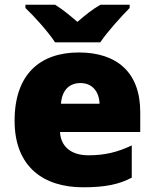

<svg xmlns="http://www.w3.org/2000/svg" viewBox="-20 -786 658 816"><path d="M214 -606H406C437 -652 497 -718 531 -752V-766H407C372 -746 344 -723 309 -693C274 -723 249 -744 214 -766H88V-752C126 -716 184 -652 214 -606ZM315 -563C152 -563 42 -472 42 -273C42 -76 166 10 333 10C429 10 487 -3 540 -31V-168C479 -139 425 -126 356 -126C278 -126 238 -167 235 -225H576V-310C576 -479 476 -563 315 -563ZM322 -433C374 -433 402 -394 403 -345H239C244 -406 277 -433 322 -433Z"/></svg>

Font: Noto Sans Tamil Black
Style: Regular
Weight: 900
Designer: Jelle Bosma - Monotype Design Team
Foundry: Monotype Imaging Inc.
Version: Version 2.004